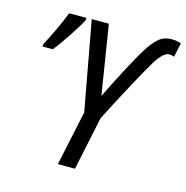

<svg xmlns="http://www.w3.org/2000/svg" viewBox="-106 -820 894 921"><g transform="rotate(15 341.0 -360.0)"><path d="M262 0H347L403 -266Q456 -370 503 -456.5Q550 -543 578 -590Q615 -647 642 -647Q654 -647 667 -642L682 -712Q661 -720 634 -720Q600 -720 577 -702.5Q554 -685 530 -650Q503 -610 461.5 -532Q420 -454 379 -370L324 -714H239L320 -272ZM45 -526H96Q122 -558 160.5 -616Q199 -674 212 -701L213 -713H127Q114 -678 89 -624.5Q64 -571 46 -539Z"/></g></svg>

Font: Noto Sans UI SemiCondensed
Style: Italic
Weight: 400
Width: 4
Italic angle: -12°
Designer: Monotype Design Team
Foundry: Monotype Imaging Inc.
Version: Version 1.901